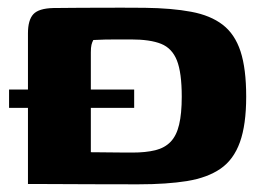

<svg xmlns="http://www.w3.org/2000/svg" viewBox="-20 -481 694 502"><path d="M623.7 -228.4Q623.7 -154.9 607.3 -109.3Q590.9 -63.6 556.7 -40Q522.5 -16.4 469.4 -7.7Q416.3 0.9 342.4 0.9Q296.9 0.9 256.1 0.8Q215.3 0.6 179 0.5Q142.7 0.3 111.2 0.2Q79.7 0 53.1 0V-393.9Q53.1 -428.7 67.2 -443.9Q81.3 -459.1 119.4 -460Q145.2 -460.3 175.6 -460.5Q206 -460.6 237.6 -460.8Q269.2 -460.9 300.4 -460.9Q331.5 -460.9 358.6 -460.6Q429.8 -459.7 480 -450.2Q530.3 -440.8 562.1 -416.4Q594 -392 608.9 -346.7Q623.7 -301.4 623.7 -228.4ZM217.5 -83Q226.9 -83 240.7 -82.8Q254.5 -82.7 269.8 -82.5Q285.1 -82.4 300.2 -82.2Q315.2 -82.1 325.9 -82.1Q361.1 -82.1 385.9 -88.2Q410.7 -94.3 426.1 -110.3Q441.5 -126.3 448.3 -155.1Q455.2 -183.8 455.2 -228.1Q455.2 -290.9 442.6 -322.9Q429.9 -354.9 401.2 -366.4Q372.6 -377.9 322.2 -377.9Q309.5 -377.9 291.2 -377.9Q272.9 -377.9 255.1 -377.6Q237.3 -377.3 224 -376.4Q220.9 -370.9 219.2 -363.9Q217.5 -356.9 217.5 -344.2ZM3.7 -246.9H330.8V-198.9H3.7Z"/></svg>

Font: Genos Thin
Style: Regular
Weight: 100
Designer: Robert E. Leuschke
Foundry: Robert E. Leuschke
Version: Version 1.010